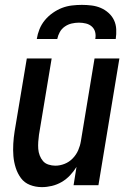

<svg xmlns="http://www.w3.org/2000/svg" viewBox="-20 -760 540 788"><path d="M152 8Q126 8 103 -1Q80 -10 66 -29Q52 -48 44.5 -71.5Q37 -95 35 -119.5Q33 -144 34.5 -170Q36 -196 40 -221L90 -520H192L140 -207Q138 -193 137 -178Q136 -163 137 -149Q138 -135 143 -122Q148 -109 156.5 -99Q165 -89 179 -84.5Q193 -80 207 -80Q226 -80 245 -87.5Q264 -95 278.5 -110Q293 -125 301 -143.5Q309 -162 312 -181L368 -520H470L384 0H282L294 -75Q283 -57 267.5 -40.5Q252 -24 233 -13Q214 -2 193 3Q172 8 152 8ZM131 -600Q134 -620 142 -640Q150 -660 164 -677Q178 -694 196.5 -707Q215 -720 234.5 -727.5Q254 -735 275 -737.5Q296 -740 316 -740Q336 -740 356 -737.5Q376 -735 393.5 -727.5Q411 -720 425.5 -707Q440 -694 448 -677Q456 -660 457 -640Q458 -620 455 -600H371Q374 -615 370.5 -628.5Q367 -642 357 -651Q347 -660 333 -663.5Q319 -667 304 -667Q289 -667 274 -663.5Q259 -660 246 -651Q233 -642 225.5 -628.5Q218 -615 215 -600Z"/></svg>

Font: Iosevka SS18 Semibold
Style: Italic
Weight: 600
Italic angle: -9°
Monospace: yes
Designer: Belleve Invis
Foundry: Belleve Invis
Version: Version 25.1.1; ttfautohint (v1.8.4)